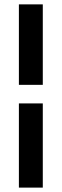

<svg xmlns="http://www.w3.org/2000/svg" viewBox="-20 -731 286 883"><path d="M66.9 -710.9V-340.8H176.8V-710.9ZM176.8 -255.4H66.9V131.8H176.8Z"/></svg>

Font: Vazirmatn Medium
Style: Regular
Weight: 500
Designer: Saber Rastikerdar
Foundry: Saber Rastikerdar
Version: Version 33.003